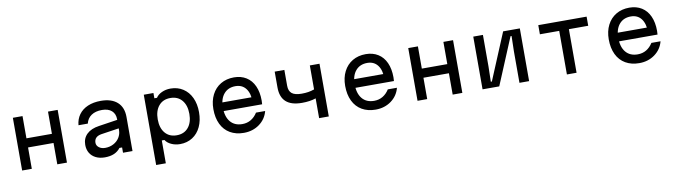

<svg xmlns="http://www.w3.org/2000/svg" viewBox="-37 -1284 7574 2152"><g transform="rotate(-10 3750.0 -208.0)"><path d="M120 -600H230V-347H520V-600H630V0H520V-243H230V0H120Z M1280 -279 1066 -247Q1024 -240 1003.5 -219Q983 -198 983 -163Q983 -131 1011 -109.5Q1039 -88 1082 -88Q1133 -88 1176 -110.5Q1219 -133 1243.5 -172.5Q1268 -212 1268 -259V-380Q1268 -443 1228.5 -478Q1189 -513 1118 -513Q1044 -513 997 -481Q950 -449 936 -390H830Q836 -459 873 -510Q910 -561 974 -588.5Q1038 -616 1122 -616Q1244 -616 1310 -557Q1376 -498 1376 -388V0H1268V-60H1238Q1209 -22 1165 -3Q1121 16 1060 16Q1001 16 957 -6Q913 -28 889.5 -67.5Q866 -107 866 -160Q866 -234 915 -281.5Q964 -329 1055 -342L1280 -376Z M1610 -600H1720V-540H1750Q1771 -574 1816.5 -595Q1862 -616 1916 -616Q1996 -616 2057.5 -576.5Q2119 -537 2152.5 -465.5Q2186 -394 2186 -300Q2186 -206 2152.5 -134.5Q2119 -63 2057.5 -23.5Q1996 16 1916 16Q1862 16 1816.5 -5Q1771 -26 1750 -60H1720V200H1610ZM2076 -300Q2076 -398 2028 -455Q1980 -512 1896 -512Q1812 -512 1764 -455Q1716 -398 1716 -300Q1716 -202 1764 -145Q1812 -88 1896 -88Q1980 -88 2028 -145Q2076 -202 2076 -300Z M2835 -362 2798 -305Q2798 -406 2756 -461Q2714 -516 2638 -516Q2554 -516 2506 -459.5Q2458 -403 2458 -305Q2458 -200 2506 -142Q2554 -84 2642 -84Q2697 -84 2740.5 -110Q2784 -136 2814 -184H2918Q2895 -94 2819.5 -39Q2744 16 2642 16Q2552 16 2486 -22.5Q2420 -61 2385 -133.5Q2350 -206 2350 -305Q2350 -398 2386 -468.5Q2422 -539 2487 -577.5Q2552 -616 2638 -616Q2718 -616 2777.5 -579Q2837 -542 2868.5 -472Q2900 -402 2900 -307Q2900 -292 2898 -264H2435V-362Z M3342 -202Q3220 -202 3160 -256.5Q3100 -311 3100 -420V-600H3210V-420Q3210 -360 3244.5 -332Q3279 -304 3356 -304Q3398 -304 3431.5 -309.5Q3465 -315 3500 -327V-600H3610V0H3500V-225Q3433 -202 3342 -202Z M4335 -362 4298 -305Q4298 -406 4256 -461Q4214 -516 4138 -516Q4054 -516 4006 -459.5Q3958 -403 3958 -305Q3958 -200 4006 -142Q4054 -84 4142 -84Q4197 -84 4240.5 -110Q4284 -136 4314 -184H4418Q4395 -94 4319.5 -39Q4244 16 4142 16Q4052 16 3986 -22.5Q3920 -61 3885 -133.5Q3850 -206 3850 -305Q3850 -398 3886 -468.5Q3922 -539 3987 -577.5Q4052 -616 4138 -616Q4218 -616 4277.5 -579Q4337 -542 4368.5 -472Q4400 -402 4400 -307Q4400 -292 4398 -264H3935V-362Z M4620 -600H4730V-347H5020V-600H5130V0H5020V-243H4730V0H4620Z M5360 -600H5470V-240L5466 -68H5478L5700 -600H5890V0H5780V-360L5784 -532H5772L5550 0H5360Z M6320 -496H6100V-600H6650V-496H6430V0H6320Z M7335 -362 7298 -305Q7298 -406 7256 -461Q7214 -516 7138 -516Q7054 -516 7006 -459.5Q6958 -403 6958 -305Q6958 -200 7006 -142Q7054 -84 7142 -84Q7197 -84 7240.5 -110Q7284 -136 7314 -184H7418Q7395 -94 7319.5 -39Q7244 16 7142 16Q7052 16 6986 -22.5Q6920 -61 6885 -133.5Q6850 -206 6850 -305Q6850 -398 6886 -468.5Q6922 -539 6987 -577.5Q7052 -616 7138 -616Q7218 -616 7277.5 -579Q7337 -542 7368.5 -472Q7400 -402 7400 -307Q7400 -292 7398 -264H6935V-362Z"/></g></svg>

Font: Martian Mono sWd Rg
Style: Regular
Weight: 400
Width: 6
Monospace: yes
Designer: Roman Shamin
Foundry: Evil Martians
Version: Version 1.000